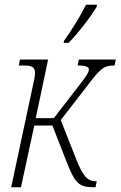

<svg xmlns="http://www.w3.org/2000/svg" viewBox="-20 -786 506 806"><path d="M247 -606H268C309 -648 360 -714 386 -758L387 -766H341C314 -712 279 -657 249 -615ZM27 0H68L124 -259H200L259 -108C296 -14 312 0 374 0H381L386 -25H383C348 -25 328 -45 299 -120L235 -282L369 -455C407 -502 421 -511 461 -511L466 -536H311L306 -511C342 -511 353 -505 353 -495C353 -483 344 -468 311 -426L206 -290H130L182 -536H64L59 -511H77C111 -511 127 -507 127 -479C127 -468 124 -451 119 -431Z"/></svg>

Font: Noto Serif Condensed ExtraLight
Style: Italic
Weight: 200
Width: 3
Italic angle: -12°
Designer: Monotype Design Team
Foundry: Monotype Imaging Inc.
Version: Version 2.013